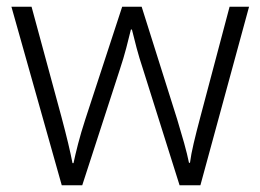

<svg xmlns="http://www.w3.org/2000/svg" viewBox="-20 -552 776 572"><path d="M406 -346Q395 -379 387 -409Q379 -439 373 -464H370Q364 -439 356 -408.5Q348 -378 337 -345L225 0H164L14 -532H74L163 -204Q175 -159 183 -125.5Q191 -92 196 -66H199Q204 -90 212.5 -123Q221 -156 234 -196L344 -532H402L508 -196Q519 -160 528.5 -126Q538 -92 543 -67H546Q549 -91 557 -125Q565 -159 577 -204L664 -532H722L577 0H515Z"/></svg>

Font: Noto Sans Lao UI Light
Style: Regular
Weight: 300
Designer: Monotype Design Team
Foundry: Monotype Imaging Inc.
Version: Version 2.000; ttfautohint (v1.8.4.7-5d5b)